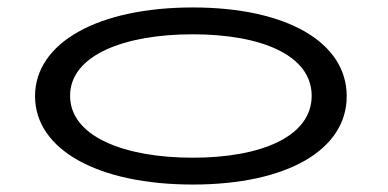

<svg xmlns="http://www.w3.org/2000/svg" viewBox="-20 -487 1040 515"><path d="M497 8C750 8 910 -85 910 -229C910 -373 750 -467 497 -467C244 -467 74 -373 74 -229C74 -85 244 8 497 8ZM497 -64C313 -64 168 -121 168 -230C168 -339 313 -395 497 -395C681 -395 816 -339 816 -230C816 -121 681 -64 497 -64Z"/></svg>

Font: Inconsolata UltraExpanded
Style: Regular
Weight: 400
Width: 9
Monospace: yes
Designer: Raph Levien, Cyreal, Brenton Simpson
Foundry: Raph Levien, Cyreal, Google
Version: Version 3.100